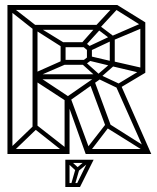

<svg xmlns="http://www.w3.org/2000/svg" viewBox="-20 -620 634 773"><path d="M10 0V-20H260V0ZM10 0V-600H30V0ZM240 0V-228H260V0ZM14 -600H34ZM23 0 10 -13 115 -114 128 -101ZM247 0 119 -101 131 -114 260 -13ZM111 -99V-515H131V-99ZM325 0 244 -227 262 -232 345 -7ZM326 0V-20H572V0ZM568 0 446 -274 466 -279 589 0ZM545 -327V-530H565V-327ZM461 -265 451 -280 555 -343 565 -327ZM377 -301 367 -315 432 -371 443 -359ZM115 -301V-321H384V-301ZM14 -600H452V-580H14ZM111 -520H373V-500H111ZM436 -458 428 -474 550 -527 557 -509ZM382 -507 366 -517 441 -598 454 -585ZM557 -512 439 -586 452 -600 565 -530ZM431 -458 365 -508 374 -522 439 -473ZM409 -101 341 -284 361 -292 428 -110ZM322 -434 308 -446 369 -515 384 -502ZM246 -213 117 -297 130 -315 261 -228ZM257 -212 246 -228 376 -318 387 -304ZM424 -355 428 -375 555 -346 551 -325ZM377 -302 385 -318 464 -281 456 -264ZM224 -450H322V-430H224ZM244 -450V-359H224V-450ZM114 -504 122 -519 241 -446 229 -431ZM224 -379H322V-359H224ZM442 -473V-361H422V-473ZM350 -428V-382H330V-428ZM124 -309 116 -325 235 -378 242 -360ZM310 -373 335 -392 348 -378 322 -359ZM310 -436 322 -450 348 -429 330 -419ZM410 -126 424 -116 342 -9 325 -17ZM561 -11 412 -104 425 -118 572 -25ZM306 -366 318 -376 387 -314 376 -303ZM338 -413 332 -431 430 -477 440 -461ZM342 -394 436 -372 428 -354 333 -377ZM120 -497 20 -576 34 -588 133 -511ZM243 133V29H260V133ZM246 31 260 23 298 58 284 66ZM246 133 251 117H301L297 133ZM265 126 286 53H302L281 126ZM243 36V23H340V36ZM283 133 337 23H357L302 133ZM284 60 328 23 339 33 293 71Z"/></svg>

Font: Octagon Variable
Style: Regular
Weight: 400
Designer: Alexander Royter, Emma Schmalisch, Felix Willnauer, Friederike Temme, Greta Wachholz, Jason Tsiakas, Julia Baskal, Julia
Foundry: Type Design @ HAW Hamburg
Version: Version 1.000